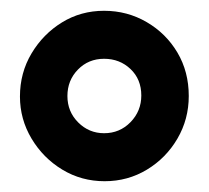

<svg xmlns="http://www.w3.org/2000/svg" viewBox="-20 -726 387 356"><path d="M174 -390Q131 -390 95.5 -411.5Q60 -433 38.5 -469Q17 -505 17 -547Q17 -591 38.5 -627Q60 -663 95 -684.5Q130 -706 173 -706Q216 -706 252 -685Q288 -664 309 -628.5Q330 -593 330 -548Q330 -505 309 -469Q288 -433 252.5 -411.5Q217 -390 174 -390ZM173 -479Q202 -479 222 -499.5Q242 -520 242 -549Q242 -579 222 -598Q202 -617 173 -617Q144 -617 124.5 -597Q105 -577 105 -548Q105 -519 125 -499Q145 -479 173 -479Z"/></svg>

Font: Fredoka Light Medium
Style: Regular
Weight: 500
Version: Version 2.001